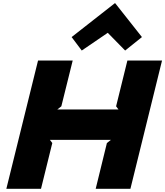

<svg xmlns="http://www.w3.org/2000/svg" viewBox="-20 -1192 1043 1212"><path d="M1002.9 -810.1 803.2 0H584L654.8 -289.1L680.2 -309.1H294.9L310.1 -289.1L238.8 0H20L220.2 -810.1H439L367.2 -521L341.8 -501H728L712.9 -521L784.2 -810.1ZM707 -1171.9 876 -958 770 -873 660.2 -984.9 496.1 -873 432.1 -958 705.1 -1171.9Z"/></svg>

Font: Sinkin Sans 900 X Black Italic
Style: Regular
Weight: 950
Italic angle: -112°
Designer: Keith Bates
Foundry: K-Type
Version: Sinkin Sans (version 1.0)  by Keith Bates   •   © 2014   www